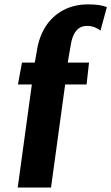

<svg xmlns="http://www.w3.org/2000/svg" viewBox="-20 -836 496 856"><path d="M59 0 122 -459.5H60L78 -557H135L144 -606.5Q152.5 -669 184 -719Q214.5 -765.5 262.8 -791Q311 -816.5 373.5 -816.5Q425.5 -816.5 456.5 -804.5L428 -699.5Q420.5 -706.5 404 -713.5Q387.5 -720.5 368 -720.5Q308 -720.5 295 -633L282 -557H377L366 -459.5H270.5L207.5 0Z"/></svg>

Font: Merriweather Sans Italic
Style: Bold
Weight: 700
Italic angle: -7.5°
Designer: Eben Sorkin
Foundry: Eben Sorkin
Version: Version 1.008; ttfautohint (v1.7.19-72a1) -l 8 -r 50 -G 200 